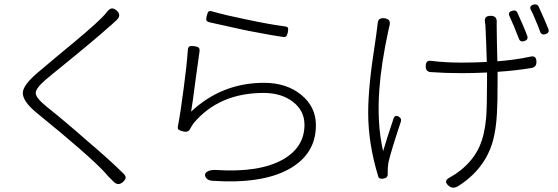

<svg xmlns="http://www.w3.org/2000/svg" viewBox="-20 -806 2538 874"><path d="M496 20Q493 17 488 12Q468 -7 461 -17Q390 -95 145 -294Q81 -347 84 -386Q87 -420 150 -474Q174 -495 245 -554Q399 -680 443 -725Q455 -737 467 -752Q478 -766 488 -767.5Q498 -769 511 -758Q536 -736 508 -712Q500 -704 484 -690Q481 -688 480 -687Q420 -632 219 -469Q199 -452 190 -445Q142 -404 142.5 -382Q143 -360 194 -319Q277 -253 378 -164Q475 -82 542 -16Q553 -5 552 3.5Q551 12 539 23Q517 42 496 20Z M947 17Q920 15 914 -5Q910 -20 930 -28Q946 -34 966 -32Q1162 -20 1268 -80Q1366 -136 1366 -238Q1366 -302 1313.5 -342.5Q1261 -383 1180 -383Q978 -383 862 -246Q853 -234 847 -222Q838 -201 813 -208Q798 -212 794 -215Q787 -220 790 -232Q802 -294 816 -403Q830 -506 835 -578Q836 -591 843 -595Q848 -598 863.5 -596Q879 -594 884.5 -589Q890 -584 888 -570Q883 -536 871 -448Q856 -332 850 -298Q990 -429 1182 -429Q1284 -429 1351 -374.5Q1418 -320 1418 -236Q1418 -104 1295 -36Q1172 32 947 17ZM1267 -638Q1229 -643 1125 -663Q1104 -667 1094 -669Q1047 -679 963 -698Q941 -703 932 -705Q921 -708 919 -715Q918 -720 921 -734Q925 -749 929 -753Q934 -758 946 -754Q1005 -737 1108 -716Q1207 -695 1276 -686Q1289 -685 1291 -678Q1293 -673 1290 -658Q1287 -645 1283 -641Q1277 -636 1267 -638Z M2025 42Q1994 18 2029 1Q2053 -12 2078 -32Q2135 -78 2162 -138Q2186 -191 2193 -270Q2197 -320 2197 -440Q2197 -449 2197 -454V-476Q2139 -473 2080 -473Q2006 -473 1938 -478Q1918 -481 1918 -504Q1918 -533 1942 -529Q2006 -521 2081 -521Q2138 -521 2196 -524Q2193 -623 2190 -682Q2190 -685 2189.5 -692Q2189 -699 2188 -702Q2185 -719 2191 -726.5Q2197 -734 2214 -734Q2244 -734 2241 -702Q2241 -693 2241 -683Q2241 -672 2242 -615Q2244 -556 2244 -527Q2324 -533 2394 -548Q2422 -555 2422 -524Q2422 -501 2401 -497Q2334 -485 2245 -479V-454Q2245 -446 2245 -430Q2245 -333 2242 -288Q2238 -215 2223 -162Q2187 -36 2066 41Q2043 55 2025 42ZM1702 -2Q1656 -152 1656 -293Q1656 -411 1686 -602Q1694 -654 1696 -674Q1696 -677 1697 -682Q1698 -693 1699 -698Q1700 -726 1729 -723Q1761 -720 1753 -689Q1752 -686 1750.5 -678.5Q1749 -671 1748 -668Q1715 -514 1707 -401Q1695 -243 1724 -118Q1740 -173 1771 -265Q1777 -285 1795 -275Q1809 -267 1805 -253Q1761 -122 1748 -66Q1744 -37 1745 -24Q1745 -20 1745 -15Q1746 4 1725.5 7Q1705 10 1702 -2ZM2342 -630Q2319 -690 2299 -733Q2291 -751 2312 -757Q2329 -762 2335 -749Q2339 -740 2349 -717Q2355 -704 2358 -697Q2372 -665 2380 -643Q2386 -625 2367 -619Q2348 -613 2342 -630ZM2439 -661Q2429 -689 2418 -714Q2406 -744 2397 -760Q2387 -778 2408 -785Q2424 -789 2431 -778Q2459 -717 2476 -675Q2483 -658 2465 -651Q2446 -644 2439 -661Z"/></svg>

Font: GenSenRounded TW L
Style: Regular
Weight: 300
Version: Version 1.501;PS 1;hotconv 16.6.51;makeotf.lib2.5.65220